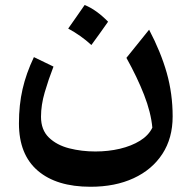

<svg xmlns="http://www.w3.org/2000/svg" viewBox="-20 -481 750 752"><path d="M576.7 19Q571.3 -40.5 544.2 -109.9Q517.1 -179.2 475.1 -254.4L564 -364.7Q609.9 -277.3 633.1 -195.6Q656.2 -113.8 656.2 -24.9Q656.2 60.1 616 121.8Q575.7 183.6 503.4 217Q431.2 250.5 334.5 250.5Q201.2 250.5 127.7 187.3Q54.2 124 54.2 2.4Q54.2 -70.3 68.4 -132.1Q82.5 -193.8 112.8 -257.3L189.5 -220.2Q169.9 -169.9 155.3 -119.9Q140.6 -69.8 140.6 -23.9Q140.6 27.8 171.4 57.6Q202.1 87.4 251 99.9Q299.8 112.3 353.5 112.3Q404.3 112.3 449.7 101.6Q495.1 90.8 528.6 70.1Q562 49.3 576.7 19ZM311.5 -461.4Q335 -452.1 357.9 -435.5Q380.9 -418.9 403.3 -396Q387.7 -373.5 371.3 -350.8Q355 -328.1 337.9 -304.7Q296.9 -342.3 247.1 -369.1Q263.7 -392.6 279.5 -415.3Q295.4 -438 311.5 -461.4Z"/></svg>

Font: Pinar DS1 SemiBold
Style: Regular
Weight: 600
Designer: Amin Abedi
Version: Version 3.000